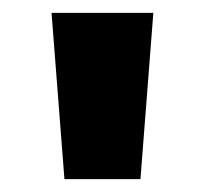

<svg xmlns="http://www.w3.org/2000/svg" viewBox="-20 -734 318 298"><path d="M218 -714H60L80 -456H198Z"/></svg>

Font: Noto Sans Myanmar UI ExtraBold
Style: Regular
Weight: 800
Designer: Monotype Design Team
Foundry: Monotype Imaging Inc.
Version: Version 2.103